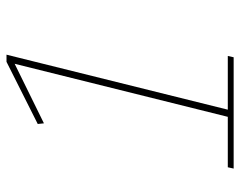

<svg xmlns="http://www.w3.org/2000/svg" viewBox="-94 -644 738 590"><g transform="rotate(-90 275.0 -349.0)"><path d="M56 -18H211L374 -673L191 -583L189 -602L380 -698H402L233 -18H398L394 0H52Z"/></g></svg>

Font: IBM Plex Serif Thin
Style: Italic
Weight: 100
Italic angle: -14°
Designer: Mike Abbink, Paul van der Laan, Pieter van Rosmalen
Foundry: Bold Monday
Version: Version 3.001